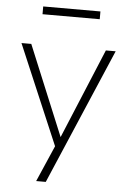

<svg xmlns="http://www.w3.org/2000/svg" viewBox="-58 -713 626 936"><g transform="rotate(5 255.0 -245.5)"><path d="M155 180 232 3 25 -484H73L255 -44L438 -484H486L202 180ZM115 -633V-671H395V-633Z"/></g></svg>

Font: Nunito Sans ExtraLight
Style: Regular
Weight: 200
Designer: Vernon Adams
Foundry: Vernon Adams
Version: Version 3.006; ttfautohint (v1.8.3)